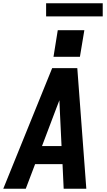

<svg xmlns="http://www.w3.org/2000/svg" viewBox="-29 -1150 649 1170"><path d="M-9 0 289 -735H442L497 0H359L352 -150H185L128 0ZM227 -260H346L335 -490Q335 -502 334 -514.5Q333 -527 333 -539Q328 -527 323.5 -514.5Q319 -502 314 -490ZM297 -804 323 -966H485L458 -804ZM597 -1050H252V-1130H597Z"/></svg>

Font: Iosevka SS04 XBd Ex
Style: Italic
Weight: 800
Width: 7
Italic angle: -9°
Monospace: yes
Designer: Belleve Invis
Foundry: Belleve Invis
Version: Version 19.0.0; ttfautohint (v1.8.4)